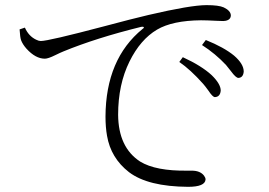

<svg xmlns="http://www.w3.org/2000/svg" viewBox="-20 -720 1040 742"><path d="M55.7 -606.4 76.2 -613.3Q90.8 -580.1 120.1 -566.4Q129.9 -561.5 137.7 -561.5Q167 -561.5 381.8 -618.2Q491.2 -647.5 553.7 -662.1Q716.8 -700.2 778.3 -700.2Q825.2 -700.2 844.7 -691.4Q871.1 -678.7 872.1 -661.1Q872.1 -643.6 851.6 -639.6Q846.7 -638.7 842.8 -638.7Q835.9 -638.7 816.4 -639.6Q779.3 -641.6 756.8 -641.6Q646.5 -640.6 586.9 -605.5Q522.5 -567.4 480.5 -482.4Q436.5 -393.6 436.5 -276.4Q437.5 -150.4 521.5 -95.7Q582 -58.6 705.1 -60.5Q716.8 -60.5 720.7 -60.5Q753.9 -60.5 768.6 -41Q774.4 -33.2 774.4 -26.4Q772.5 2 707 2Q551.8 1 478.5 -54.7Q408.2 -109.4 393.6 -195.3Q387.7 -228.5 387.7 -269.5Q388.7 -492.2 531.2 -608.4Q539.1 -613.3 534.2 -616.2Q530.3 -617.2 525.4 -616.2Q351.6 -573.2 225.6 -521.5Q217.8 -518.6 211.9 -515.6Q206.1 -512.7 193.4 -506.8Q166 -493.2 153.3 -493.2Q117.2 -493.2 82 -532.2Q67.4 -548.8 61.5 -564.5Q57.6 -575.2 55.7 -606.4ZM760.7 -545.9 775.4 -565.4Q845.7 -537.1 884.8 -504.9Q921.9 -472.7 921.9 -443.4Q919.9 -419.9 901.4 -418.9Q891.6 -418.9 873 -444.3Q860.4 -460.9 853.5 -468.8Q812.5 -512.7 760.7 -545.9ZM672.9 -480.5 686.5 -499Q758.8 -465.8 797.9 -429.7Q833 -395.5 833 -370.1Q831.1 -345.7 810.5 -344.7Q801.8 -344.7 785.2 -370.1Q772.5 -387.7 764.6 -396.5Q715.8 -451.2 672.9 -480.5Z"/></svg>

Font: GenYoMin JP Light
Style: Regular
Weight: 300
Version: Version 1.001;PS 1;hotconv 16.6.51;makeotf.lib2.5.65220 DEVE